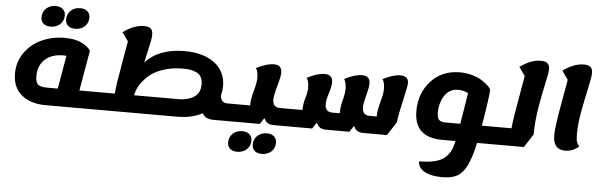

<svg xmlns="http://www.w3.org/2000/svg" viewBox="-66 -1140 5489 1757"><g transform="rotate(5 2678.5 -261.0)"><path d="M575 -695Q534 -695 510 -716Q486 -737 486 -772Q486 -823 520 -855Q554 -887 607 -887Q648 -887 672.5 -865.5Q697 -844 697 -809Q697 -758 662.5 -726.5Q628 -695 575 -695ZM349 -695Q308 -695 284 -716Q260 -737 260 -772Q260 -823 294 -855Q328 -887 381 -887Q422 -887 446.5 -865.5Q471 -844 471 -809Q471 -758 436.5 -726.5Q402 -695 349 -695ZM368 25Q227 25 145 -44Q63 -113 63 -240Q63 -348 123 -432.5Q183 -517 279.5 -560.5Q376 -604 489 -604Q582 -604 642.5 -575Q703 -546 728 -507L664 -136H836Q868 -136 855 -55Q842 25 810 25ZM368 -136H465L518 -442Q510 -443 489 -443Q384 -443 322 -387Q260 -331 260 -231Q260 -176 283.5 -156Q307 -136 368 -136ZM537 -427V-431Z M1592 -418Q1492 -418 1411 -391Q1330 -364 1281 -321Q1232 -278 1203 -231Q1174 -184 1166 -136H1579Q1661 -136 1717 -173Q1773 -210 1773 -289Q1773 -330 1757.5 -357Q1742 -384 1713.5 -396.5Q1685 -409 1657 -413.5Q1629 -418 1592 -418ZM811 25Q779 25 792 -56Q805 -136 837 -136H989Q992 -178 1004 -257Q1016 -336 1040 -470Q1064 -604 1067 -622L1011 -702Q1112 -775 1202 -775Q1246 -775 1264.5 -757.5Q1283 -740 1283 -703Q1283 -679 1276.5 -643.5Q1270 -608 1254.5 -542Q1239 -476 1232 -442Q1356 -579 1592 -579Q1766 -579 1868 -501.5Q1970 -424 1970 -289Q1970 -249 1959 -208Q1959 -136 2026 -136H2111Q2143 -136 2130 -55Q2117 25 2085 25H1912Q1831 25 1807 -27Q1708 25 1579 25Z M2086 25Q2054 25 2067 -56Q2080 -136 2112 -136H2232V-138Q2232 -193 2254 -271.5Q2276 -350 2276 -391Q2276 -452 2255 -481Q2350 -530 2418 -530Q2490 -530 2490 -459Q2490 -423 2464.5 -334Q2439 -245 2439 -208Q2439 -136 2506 -136H2592Q2624 -136 2611 -55Q2598 25 2566 25H2464Q2395 25 2377 -27H2369L2335 25ZM2376 297Q2335 297 2311 276Q2287 255 2287 220Q2287 169 2321 137Q2355 105 2408 105Q2449 105 2473.5 126.5Q2498 148 2498 183Q2498 234 2463.5 265.5Q2429 297 2376 297ZM2150 297Q2109 297 2085 276Q2061 255 2061 220Q2061 169 2095 137Q2129 105 2182 105Q2223 105 2247.5 126.5Q2272 148 2272 183Q2272 234 2237.5 265.5Q2203 297 2150 297Z M2567 25Q2535 25 2548 -56Q2561 -136 2593 -136H2713V-138Q2713 -193 2730 -247.5Q2747 -302 2747 -341Q2747 -404 2726 -433Q2821 -482 2889 -482Q2961 -482 2961 -410Q2961 -376 2940.5 -310.5Q2920 -245 2920 -210Q2920 -136 2987 -136H3055V-138Q3055 -193 3072 -257Q3089 -321 3089 -360Q3089 -423 3068 -452Q3163 -501 3231 -501Q3303 -501 3303 -429Q3303 -395 3282.5 -320Q3262 -245 3262 -210Q3262 -136 3329 -136H3395V-138Q3395 -193 3417 -271.5Q3439 -350 3439 -391Q3439 -453 3418 -481Q3513 -530 3579 -530Q3653 -530 3653 -465Q3653 -436 3622 -302.5Q3591 -169 3583 -98L3503 25H3287Q3218 25 3200 -27H3192L3158 25H2945Q2876 25 2858 -27H2850L2816 25Z M4041 365Q3936 365 3876.5 331.5Q3817 298 3817 239Q3904 239 3964 223.5Q4024 208 4056 177.5Q4088 147 4102.5 118Q4117 89 4128 45Q4129 42 4130.5 35Q4132 28 4133 25H4014Q3881 25 3816.5 -35.5Q3752 -96 3752 -218Q3752 -382 3853.5 -493.5Q3955 -605 4120 -605Q4181 -605 4236 -588.5Q4291 -572 4325.5 -549Q4360 -526 4381 -505.5Q4402 -485 4408 -472Q4408 -418 4361 -136H4492Q4524 -136 4511 -55Q4498 25 4466 25H4331Q4301 163 4264 236.5Q4227 310 4176 337.5Q4125 365 4041 365ZM4027 -136H4163Q4178 -226 4209 -422Q4165 -444 4117 -444Q4036 -444 3992.5 -376.5Q3949 -309 3949 -221Q3949 -174 3966 -155Q3983 -136 4027 -136Z M4467 25Q4435 25 4448 -56Q4461 -136 4493 -136H4633Q4636 -178 4649 -258.5Q4662 -339 4685 -468Q4708 -597 4712 -622L4656 -702Q4757 -775 4847 -775Q4890 -775 4909 -758Q4928 -741 4928 -704Q4928 -668 4906 -572.5Q4884 -477 4862 -347Q4840 -217 4840 -98L4761 25Z M5138 25Q5028 25 5028 -107Q5028 -151 5040 -233.5Q5052 -316 5077 -453Q5102 -590 5107 -622L5051 -702Q5152 -775 5243 -775Q5286 -775 5304.5 -758Q5323 -741 5323 -704Q5323 -667 5301 -569Q5279 -471 5256.5 -350.5Q5234 -230 5234 -138Q5234 -88 5240.5 -67Q5247 -46 5265 -24Q5210 25 5138 25Z"/></g></svg>

Font: Lemonada
Style: Bold
Weight: 700
Designer: Mohamed Gaber (Arabic), Eduardo Tunni (Latin)
Foundry: Kief Type Foundry
Version: Version 4.004